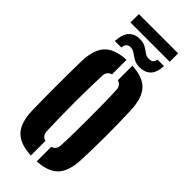

<svg xmlns="http://www.w3.org/2000/svg" viewBox="-333 -1105 1162 1162"><g transform="rotate(45 248.0 -524.0)"><path d="M224 9.5Q127 5 83.2 -42Q39.5 -89 37 -191Q35 -289.5 35 -400.8Q35 -512 37 -610Q39.5 -711.5 83.2 -758.2Q127 -805 224 -809.5V-685Q189.5 -675 188 -638Q186 -587 184.8 -526Q183.5 -465 183.5 -400.5Q183.5 -336 184.8 -275Q186 -214 188 -163Q189.5 -125 224 -115ZM274 9.5V-115Q307.5 -124.5 309 -163Q311.5 -214 312.5 -275Q313.5 -336 313.5 -400.5Q313.5 -465 312.5 -526Q311.5 -587 309 -638Q307.5 -675 274 -685V-809.5Q370 -804.5 412.2 -757.5Q454.5 -710.5 458 -610Q462 -510.5 462 -400Q462 -289.5 458 -191Q454.5 -90 412.2 -43Q370 4 274 9.5ZM355 -943H411Q408 -884 381.5 -858.5Q355 -833 312 -833Q281.5 -833 261 -845Q240.5 -857 223.5 -869Q206.5 -881 187 -881Q152 -881 149 -840H93Q97 -902.5 123 -929.2Q149 -956 190 -956Q223.5 -956 243.2 -944.2Q263 -932.5 278.2 -920.8Q293.5 -909 314 -909Q353.5 -909 355 -943ZM81 -1058H417V-986H81Z"/></g></svg>

Font: Big Shoulders Stencil Display Black
Style: Regular
Weight: 900
Designer: Patric King
Foundry: XO Type Co
Version: Version 1.000